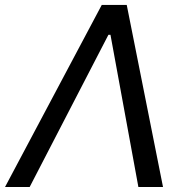

<svg xmlns="http://www.w3.org/2000/svg" viewBox="-40 -747 742 767"><path d="M78.5 0 393.1 -608H401.3L512.8 0H611.2L466.3 -727.3H366.5L-19.9 0Z"/></svg>

Font: Margiela Sans Text
Style: Italic
Weight: 400
Italic angle: -9.39999°
Designer: Stefan Endress, Andreas Faust
Version: Version 1.100;FEAKit 1.0